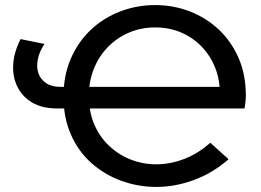

<svg xmlns="http://www.w3.org/2000/svg" viewBox="-20 -728 1029 756"><path d="M596 8Q524 8 458 -16Q392 -40 340.5 -85.5Q289 -131 259.5 -197.5Q230 -264 230 -348Q230 -431 259 -497.5Q288 -564 338 -611Q388 -658 453.5 -683Q519 -708 591 -708Q663 -708 727.5 -683Q792 -658 841.5 -611.5Q891 -565 919.5 -499.5Q948 -434 948 -353Q948 -341 946.5 -327Q945 -313 943 -301H205Q146 -301 107 -324Q68 -347 48.5 -386.5Q29 -426 32 -474.5Q35 -523 61 -574L155 -555Q135 -525 129 -495Q123 -465 131 -440.5Q139 -416 161 -401Q183 -386 217 -386H871L846 -350Q847 -411 827.5 -460.5Q808 -510 772.5 -546Q737 -582 691 -601Q645 -620 591 -620Q537 -620 490 -600.5Q443 -581 407 -545Q371 -509 350.5 -459.5Q330 -410 330 -350Q330 -287 351.5 -237.5Q373 -188 410.5 -153Q448 -118 495.5 -99.5Q543 -81 596 -81Q650 -81 705 -102Q760 -123 808 -166L880 -101Q817 -46 743 -19Q669 8 596 8Z"/></svg>

Font: MOST Montserrat Medium
Style: Regular
Weight: 500
Designer: Julieta Ulanovsky
Foundry: Julieta Ulanovsky
Version: Version 8.000;March 11, 2024;FontCreator 15.0.0.2926 64-bit